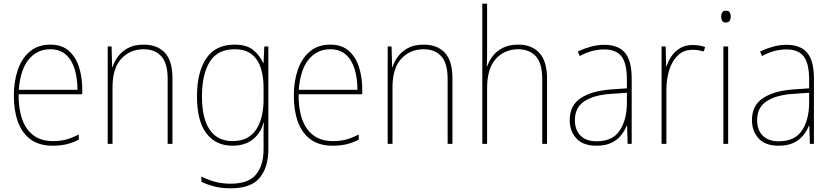

<svg xmlns="http://www.w3.org/2000/svg" viewBox="-20 -780 4511 1041"><path d="M253 -538Q315 -538 353 -504.5Q391 -471 408.5 -416Q426 -361 426 -295V-269H81Q80 -146 127.5 -80.5Q175 -15 266 -15Q306 -15 337 -23Q368 -31 407 -51V-23Q375 -6 341.5 2Q308 10 266 10Q192 10 145.5 -24.5Q99 -59 77 -120Q55 -181 55 -261Q55 -338 76.5 -401Q98 -464 142 -501Q186 -538 253 -538ZM253 -513Q181 -513 135.5 -457.5Q90 -402 82 -293H400Q400 -356 384.5 -406Q369 -456 336.5 -484.5Q304 -513 253 -513Z M759 -538Q833 -538 874 -494Q915 -450 915 -357V0H889V-352Q889 -437 854.5 -475Q820 -513 759 -513Q686 -513 638 -462Q590 -411 590 -305V0H564V-528H585L588 -416H590Q599 -446 620 -474Q641 -502 675 -520Q709 -538 759 -538Z M1252 -538Q1318 -538 1353.5 -508.5Q1389 -479 1407 -438H1409L1413 -528H1435V29Q1435 127 1388 184Q1341 241 1231 241Q1181 241 1142.5 231Q1104 221 1072 206V177Q1105 194 1144 205Q1183 216 1231 216Q1326 216 1367.5 167Q1409 118 1409 29V-15Q1409 -42 1409 -63.5Q1409 -85 1411 -115H1409Q1393 -57 1350 -23.5Q1307 10 1240 10Q1150 10 1099 -57Q1048 -124 1048 -258Q1048 -388 1098 -463Q1148 -538 1252 -538ZM1252 -513Q1159 -513 1117 -444.5Q1075 -376 1075 -258Q1075 -137 1117.5 -76Q1160 -15 1240 -15Q1291 -15 1323.5 -34.5Q1356 -54 1374.5 -86.5Q1393 -119 1401 -158.5Q1409 -198 1409 -237V-307Q1409 -364 1394 -411Q1379 -458 1345 -485.5Q1311 -513 1252 -513Z M1771 -538Q1833 -538 1871 -504.5Q1909 -471 1926.5 -416Q1944 -361 1944 -295V-269H1599Q1598 -146 1645.5 -80.5Q1693 -15 1784 -15Q1824 -15 1855 -23Q1886 -31 1925 -51V-23Q1893 -6 1859.5 2Q1826 10 1784 10Q1710 10 1663.5 -24.5Q1617 -59 1595 -120Q1573 -181 1573 -261Q1573 -338 1594.5 -401Q1616 -464 1660 -501Q1704 -538 1771 -538ZM1771 -513Q1699 -513 1653.5 -457.5Q1608 -402 1600 -293H1918Q1918 -356 1902.5 -406Q1887 -456 1854.5 -484.5Q1822 -513 1771 -513Z M2277 -538Q2351 -538 2392 -494Q2433 -450 2433 -357V0H2407V-352Q2407 -437 2372.5 -475Q2338 -513 2277 -513Q2204 -513 2156 -462Q2108 -411 2108 -305V0H2082V-528H2103L2106 -416H2108Q2117 -446 2138 -474Q2159 -502 2193 -520Q2227 -538 2277 -538Z M2621 -495Q2621 -472 2620.5 -455.5Q2620 -439 2619 -420H2621Q2631 -449 2651.5 -476Q2672 -503 2706 -520.5Q2740 -538 2790 -538Q2864 -538 2905 -492.5Q2946 -447 2946 -353V0H2920V-351Q2920 -437 2885 -475Q2850 -513 2789 -513Q2717 -513 2669 -461.5Q2621 -410 2621 -301V0H2595V-760H2621Z M3257 -537Q3332 -537 3368.5 -494Q3405 -451 3405 -353V0H3383L3380 -99H3378Q3367 -71 3347 -46Q3327 -21 3294.5 -5.5Q3262 10 3214 10Q3141 10 3105 -29.5Q3069 -69 3069 -129Q3069 -208 3128 -247.5Q3187 -287 3291 -295L3379 -301V-347Q3379 -437 3349.5 -474.5Q3320 -512 3257 -512Q3225 -512 3192.5 -504Q3160 -496 3123 -476L3113 -501Q3147 -517 3183.5 -527Q3220 -537 3257 -537ZM3292 -271Q3200 -265 3148.5 -231Q3097 -197 3097 -129Q3097 -75 3127.5 -44.5Q3158 -14 3214 -14Q3301 -14 3339.5 -71.5Q3378 -129 3379 -220V-277Z M3735 -536Q3773 -536 3803 -525L3796 -501Q3782 -505 3767.5 -507.5Q3753 -510 3735 -510Q3687 -510 3655.5 -480Q3624 -450 3608.5 -400Q3593 -350 3593 -290V0H3567V-528H3589L3592 -420H3594Q3603 -449 3621 -475.5Q3639 -502 3667.5 -519Q3696 -536 3735 -536Z M3916 -722Q3932 -722 3937 -712Q3942 -702 3942 -690Q3942 -677 3936.5 -667.5Q3931 -658 3915 -658Q3901 -658 3895.5 -667.5Q3890 -677 3890 -690Q3890 -702 3895.5 -712Q3901 -722 3916 -722ZM3928 -528V0H3902V-528Z M4245 -537Q4320 -537 4356.5 -494Q4393 -451 4393 -353V0H4371L4368 -99H4366Q4355 -71 4335 -46Q4315 -21 4282.5 -5.5Q4250 10 4202 10Q4129 10 4093 -29.5Q4057 -69 4057 -129Q4057 -208 4116 -247.5Q4175 -287 4279 -295L4367 -301V-347Q4367 -437 4337.5 -474.5Q4308 -512 4245 -512Q4213 -512 4180.5 -504Q4148 -496 4111 -476L4101 -501Q4135 -517 4171.5 -527Q4208 -537 4245 -537ZM4280 -271Q4188 -265 4136.5 -231Q4085 -197 4085 -129Q4085 -75 4115.5 -44.5Q4146 -14 4202 -14Q4289 -14 4327.5 -71.5Q4366 -129 4367 -220V-277Z"/></svg>

Font: Noto Sans Gurmukhi UI SemiCondensed Thin
Style: Regular
Weight: 100
Width: 4
Designer: Jelle Bosma - Monotype Design Team
Foundry: Monotype Imaging Inc.
Version: Version 2.004; ttfautohint (v1.8.4.7-5d5b)